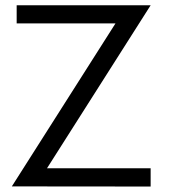

<svg xmlns="http://www.w3.org/2000/svg" viewBox="-20 -699 655 720"><path d="M42.5 -679.2H544.9L156.2 -67.9H544.9V0.5L24.4 0L413.1 -611.3H42.5Z"/></svg>

Font: Molengo
Style: Regular
Weight: 400
Designer: moyogo
Foundry: moyogo
Version: Version 0.11; ttfautohint (v0.8) -G 32 -r 16 -x